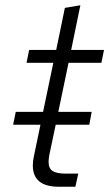

<svg xmlns="http://www.w3.org/2000/svg" viewBox="-20 -711 416 731"><path d="M105 -81Q105 -99 109 -116L134 -236H30L40 -285H144L183 -472H81L91 -521H194L227 -681L286 -691L251 -521H376L366 -472H241L202 -285H329L320 -236H192L168 -122Q165 -106 165 -95Q165 -69 181 -59.5Q197 -50 230 -50H278L267 0H204Q105 0 105 -81Z"/></svg>

Font: Mona Sans Light
Style: Italic
Weight: 300
Italic angle: -11.7°
Designer: Deni Anggara
Foundry: GitHub
Version: Version 2.000